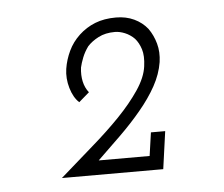

<svg xmlns="http://www.w3.org/2000/svg" viewBox="-35 -738 468 402"><g transform="rotate(-5 199.0 -537.5)"><path d="M160 -405H267L274 -454H304L293 -375H80Q115 -406 148.5 -435Q182 -464 208 -491Q234 -518 251.5 -544Q269 -570 272 -593Q275 -615 270.5 -629Q266 -643 258 -652Q249 -661 238 -665.5Q227 -670 217 -670Q197 -670 182.5 -662.5Q168 -655 159 -645Q151 -634 146.5 -622.5Q142 -611 140 -602Q138 -586 141 -572.5Q144 -559 152 -549L130 -530Q118 -541 112 -561.5Q106 -582 109 -602Q112 -621 120.5 -639Q129 -657 144 -671Q159 -685 178 -692.5Q197 -700 222 -700Q243 -700 260 -692Q277 -684 288 -670Q298 -656 303 -638Q308 -620 305 -599Q301 -574 287.5 -549.5Q274 -525 253 -500Q233 -476 209 -452.5Q185 -429 160 -405Z"/></g></svg>

Font: Josefin Slab SemiBold
Style: Italic
Weight: 600
Italic angle: -12°
Designer: Santiago Orozco
Foundry: Typemade
Version: Version 2.000